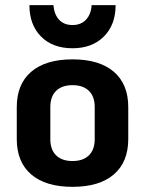

<svg xmlns="http://www.w3.org/2000/svg" viewBox="-20 -712 562 744"><path d="M45 -173V-297Q45 -386 101 -434Q157 -482 261 -482Q365 -482 421 -434Q477 -386 477 -297V-173Q477 -84 421 -36Q365 12 261 12Q157 12 101 -36Q45 -84 45 -173ZM347 -173V-297Q347 -338 324.5 -360Q302 -382 261 -382Q220 -382 197.5 -360Q175 -338 175 -297V-173Q175 -132 197.5 -110Q220 -88 261 -88Q302 -88 324.5 -110Q347 -132 347 -173ZM94 -692H187Q190 -656 209 -635.5Q228 -615 261 -615Q294 -615 313.5 -636Q333 -657 335 -692H428Q428 -616 382.5 -570.5Q337 -525 261 -525Q184 -525 139 -570.5Q94 -616 94 -692Z"/></svg>

Font: KoHo
Style: Bold
Weight: 700
Designer: Cadson Demak & Katatrad Team
Foundry: Cadson Demak Co.,Ltd.
Version: Version 1.000; ttfautohint (v1.6)